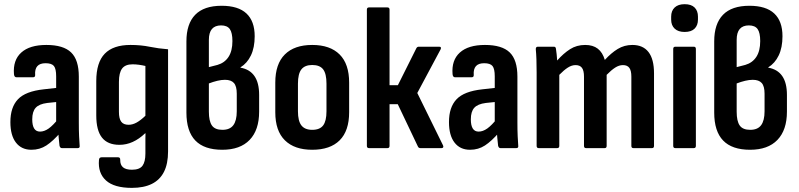

<svg xmlns="http://www.w3.org/2000/svg" viewBox="-20 -719 3880 932"><path d="M280.3 0Q271.9 0 268.9 -11.5Q267.4 -25 264.9 -50.6Q262.4 -76.2 261.4 -96.6L252.6 -119.4V-348.5Q252.6 -384.8 241.8 -398.5Q230.9 -412.1 201.1 -412.1Q146.6 -412.1 150.6 -355.3Q151.5 -343.9 140.2 -343.9H59.8Q49.3 -343.9 47.8 -358.9Q42.3 -427 83.2 -463.9Q124 -500.8 205 -500.8Q287.6 -500.8 325.1 -464.6Q362.6 -428.5 362.6 -347.1V-124.8Q362.6 -84.8 363.9 -58.1Q365.1 -31.3 366.6 -12.4Q368.6 0 357.2 0ZM132.6 8Q84.2 8 57.3 -27Q30.4 -61.9 30.4 -126.4Q30.4 -198.4 67.1 -237.1Q103.8 -275.9 192.2 -285.4L263.6 -293.4L263.2 -224.8L209.2 -219.2Q169.8 -214.2 153.2 -195.8Q136.5 -177.4 136.5 -139.6Q136.5 -110.4 145.8 -95.3Q155.2 -80.2 174.3 -80.2Q194.9 -80.2 216.3 -95.2Q237.7 -110.3 268 -148.1L274.8 -77.4Q237.3 -33.9 205.1 -12.9Q173 8 132.6 8Z M620.1 193Q534.1 193 494.5 157Q454.9 121 460.4 57.9Q460.9 49.9 464.6 47.2Q468.3 44.5 473.3 44.5H553.2Q557.6 44.5 560.6 47Q563.6 49.4 563.6 56.9Q563.1 81.1 577 93Q590.8 104.9 620.6 104.9Q657.4 104.9 671.6 85.7Q685.8 66.6 685.8 26.2V-19.4Q685.8 -34 685.8 -46.6Q685.8 -59.2 686.3 -71.2L684.8 -72.2Q655.3 -44.1 624.3 -30.1Q593.3 -16 559.8 -16Q502.8 -16 475.1 -51Q447.3 -86 447.3 -158.6V-325.3Q447.3 -415.8 488.5 -458.3Q529.6 -500.8 613.3 -500.8Q663.9 -500.8 706.6 -492Q749.4 -483.3 795.8 -479.8V15.9Q795.8 76.1 775.9 115.3Q756 154.4 717 173.7Q677.9 193 620.1 193ZM604.3 -113.3Q623.5 -113.3 643.3 -124.2Q663 -135.2 685.8 -157.1V-398.8Q671.2 -402.3 654.7 -404.6Q638.2 -406.8 623.6 -406.8Q588.2 -406.8 572.8 -386.4Q557.3 -365.9 557.3 -321.3V-175.6Q557.3 -143.2 568.5 -128.2Q579.6 -113.3 604.3 -113.3Z M1059.1 8Q971.4 8 928.2 -36.9Q884.9 -81.8 884.9 -172.7V-518.1Q884.9 -603.3 927.5 -647.2Q970.1 -691 1055.7 -691Q1136.3 -691 1176.3 -653.6Q1216.3 -616.2 1216.3 -543.1Q1216.3 -488.1 1198 -450Q1179.8 -412 1147.3 -392.1V-390.6Q1192.4 -382.6 1215.1 -349.8Q1237.9 -317 1237.9 -258.4V-177.2Q1237.9 -87.8 1191.8 -39.9Q1145.8 8 1059.1 8ZM1059.6 -88.8Q1096 -88.8 1112.6 -111.3Q1129.3 -133.7 1129.3 -178.7V-264.3Q1129.3 -300.7 1115.4 -316.2Q1101.6 -331.6 1071.8 -331.6Q1055.1 -331.6 1034.9 -326.8Q1014.7 -322 993.9 -313.9V-176.7Q993.9 -131.2 1008.6 -110Q1023.2 -88.8 1059.6 -88.8ZM993.9 -393.2 1035.6 -403.9Q1070.4 -414 1089.3 -442.8Q1108.2 -471.7 1108.2 -519.5Q1108.2 -559.9 1095.6 -577.8Q1082.9 -595.7 1053.1 -595.7Q1023.8 -595.7 1008.8 -578.3Q993.9 -560.8 993.9 -525.5Z M1495.6 8Q1409.4 8 1362.9 -37.9Q1316.3 -83.8 1316.3 -174.2V-318Q1316.3 -408.5 1362.6 -454.6Q1408.8 -500.8 1495.6 -500.8Q1582.3 -500.8 1628.6 -454.6Q1674.8 -408.5 1674.8 -318V-174.2Q1674.8 -83.8 1628.8 -37.9Q1582.8 8 1495.6 8ZM1495.6 -88.8Q1532.5 -88.8 1548.7 -110.3Q1564.8 -131.8 1564.8 -178.7V-313.1Q1564.8 -361 1548.7 -382.2Q1532.5 -403.5 1495.6 -403.5Q1459.7 -403.5 1443 -382.2Q1426.3 -361 1426.3 -313.1V-178.7Q1426.3 -131.8 1443 -110.3Q1459.7 -88.8 1495.6 -88.8Z M2130.3 -13.9Q2133.3 -8 2131.3 -4Q2129.3 0 2123.4 0H2020.9Q2012 0 2008.5 -8L1910.9 -213.1H1870.9V-10.9Q1870.9 0 1860.5 0H1771.3Q1760.9 0 1760.9 -10.9V-672.1Q1760.9 -683 1771.3 -683H1860.5Q1870.9 -683 1870.9 -672.1V-305.5H1911.4L2001.3 -485.3Q2005.3 -492.3 2012.8 -492.3H2112.3Q2118.8 -492.3 2120 -488.3Q2121.2 -484.3 2118.8 -479.4L2005.6 -267.6Z M2409.3 0Q2400.9 0 2397.9 -11.5Q2396.4 -25 2393.9 -50.6Q2391.4 -76.2 2390.4 -96.6L2381.6 -119.4V-348.5Q2381.6 -384.8 2370.8 -398.5Q2359.9 -412.1 2330.1 -412.1Q2275.6 -412.1 2279.6 -355.3Q2280.5 -343.9 2269.2 -343.9H2188.8Q2178.3 -343.9 2176.8 -358.9Q2171.3 -427 2212.2 -463.9Q2253 -500.8 2334 -500.8Q2416.6 -500.8 2454.1 -464.6Q2491.6 -428.5 2491.6 -347.1V-124.8Q2491.6 -84.8 2492.9 -58.1Q2494.1 -31.3 2495.6 -12.4Q2497.6 0 2486.2 0ZM2261.6 8Q2213.2 8 2186.3 -27Q2159.4 -61.9 2159.4 -126.4Q2159.4 -198.4 2196.1 -237.1Q2232.8 -275.9 2321.2 -285.4L2392.6 -293.4L2392.2 -224.8L2338.2 -219.2Q2298.8 -214.2 2282.2 -195.8Q2265.5 -177.4 2265.5 -139.6Q2265.5 -110.4 2274.8 -95.3Q2284.2 -80.2 2303.3 -80.2Q2323.9 -80.2 2345.3 -95.2Q2366.7 -110.3 2397 -148.1L2403.8 -77.4Q2366.3 -33.9 2334.1 -12.9Q2302 8 2261.6 8Z M2595.3 0Q2584.9 0 2584.9 -10.9V-367Q2584.9 -402 2583.9 -430.5Q2582.9 -459 2580.9 -478.8Q2579.9 -492.3 2590.8 -492.3H2668.7Q2677.2 -492.3 2678.6 -482.8Q2680.6 -469.8 2682.1 -455.3Q2683.6 -440.8 2684.6 -425.3Q2715.2 -459.9 2747.2 -480.3Q2779.2 -500.8 2820.5 -500.8Q2858.5 -500.8 2881.7 -482.7Q2905 -464.7 2915.9 -428.1Q2946.6 -461.8 2978.5 -481.3Q3010.5 -500.8 3049.5 -500.8Q3101.3 -500.8 3128 -466.3Q3154.7 -431.8 3154.7 -363V-10.9Q3154.7 0 3144.8 0H3054.7Q3044.7 0 3044.7 -10.9V-346.9Q3044.7 -376.2 3034.9 -389.6Q3025 -403 3003.8 -403Q2985.1 -403 2966.1 -390.8Q2947.2 -378.6 2924.8 -355.7V-10.9Q2924.8 0 2914.9 0H2824.7Q2814.8 0 2814.8 -10.9V-346.9Q2814.8 -376.2 2805 -389.6Q2795.1 -403 2773.9 -403Q2755.2 -403 2736.2 -390.8Q2717.2 -378.6 2694.9 -355.7V-10.9Q2694.9 0 2684.5 0Z M3258.3 0Q3247.9 0 3247.9 -10.9V-481.4Q3247.9 -492.3 3258.3 -492.3H3347.5Q3357.9 -492.3 3357.9 -481.4V-10.9Q3357.9 0 3347.5 0ZM3303.2 -563.9Q3272 -563.9 3254.9 -580Q3237.9 -596.1 3237.9 -623.9V-638.2Q3237.9 -666.4 3254.9 -682.6Q3272 -698.7 3303.2 -698.7Q3335.4 -698.7 3351.7 -682.6Q3368 -666.4 3368 -638.2V-623.9Q3368 -596.1 3351.7 -580Q3335.4 -563.9 3303.2 -563.9Z M3621.1 8Q3533.4 8 3490.2 -36.9Q3446.9 -81.8 3446.9 -172.7V-518.1Q3446.9 -603.3 3489.5 -647.2Q3532.1 -691 3617.7 -691Q3698.3 -691 3738.3 -653.6Q3778.3 -616.2 3778.3 -543.1Q3778.3 -488.1 3760 -450Q3741.8 -412 3709.3 -392.1V-390.6Q3754.4 -382.6 3777.1 -349.8Q3799.9 -317 3799.9 -258.4V-177.2Q3799.9 -87.8 3753.8 -39.9Q3707.8 8 3621.1 8ZM3621.6 -88.8Q3658 -88.8 3674.6 -111.3Q3691.3 -133.7 3691.3 -178.7V-264.3Q3691.3 -300.7 3677.4 -316.2Q3663.6 -331.6 3633.8 -331.6Q3617.1 -331.6 3596.9 -326.8Q3576.7 -322 3555.9 -313.9V-176.7Q3555.9 -131.2 3570.6 -110Q3585.2 -88.8 3621.6 -88.8ZM3555.9 -393.2 3597.6 -403.9Q3632.4 -414 3651.3 -442.8Q3670.2 -471.7 3670.2 -519.5Q3670.2 -559.9 3657.6 -577.8Q3644.9 -595.7 3615.1 -595.7Q3585.8 -595.7 3570.8 -578.3Q3555.9 -560.8 3555.9 -525.5Z"/></svg>

Font: Sofia Sans Condensed
Style: Regular
Weight: 400
Designer: Botio Nikoltchev, Ani Petrova
Foundry: lettersoup
Version: Version 4.100